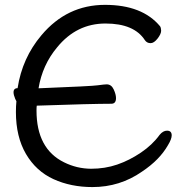

<svg xmlns="http://www.w3.org/2000/svg" viewBox="-20 -739 743 783"><path d="M356.9 23.9Q269 23.9 198 -8.5Q127 -41 85.9 -111.1Q44.9 -181.2 44.9 -282.2Q44.9 -306.2 46.9 -326.2L42 -335.9Q35.2 -352.1 35.2 -362.8Q35.2 -379.9 54.2 -379.9H51.8Q70.8 -502.9 148.9 -595.2Q252.9 -719.2 408.2 -719.2Q560.1 -719.2 632.8 -631.8Q636.7 -626 637.2 -613.8Q637.2 -600.6 622.6 -581.8Q607.9 -563 594.2 -563Q579.1 -563 570.8 -575.2Q526.9 -643.1 410.2 -643.1Q292 -643.1 212.9 -545.9Q152.8 -474.1 137.2 -378.9Q357.4 -387.7 377.9 -391.1Q406.7 -395 415 -395Q434.1 -395 443.6 -374.5Q453.1 -354 453.1 -338.9Q453.1 -315.9 434.1 -315.9Q356 -315.9 129.9 -308.1Q128.9 -301.3 128.9 -288.1Q128.9 -132.3 241.2 -77.1Q293 -51.3 351.1 -50.8Q408.2 -50.8 458 -67.9Q507.8 -85 554.4 -116.5Q601.1 -147.9 630.9 -189Q645 -206.1 661.1 -206.1Q680.2 -206.1 680.2 -187Q680.2 -171.9 665 -147Q630.9 -86.9 559.1 -39.1Q468.8 23.9 356.9 23.9Z"/></svg>

Font: LXGW WenKai Screen R
Style: Regular
Weight: 400
Designer: Fontworks Inc.
Version: Version 1.235;May 31, 2022